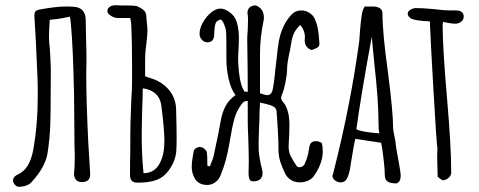

<svg xmlns="http://www.w3.org/2000/svg" viewBox="-20 -695 1839 737"><path d="M54 22Q46 22 40 17Q34 12 31 4Q30 2 30 -2Q30 -15 44 -23Q72 -35 86.5 -59.5Q101 -84 107 -117Q125 -215 125 -330Q125 -373 124 -395Q117 -564 112 -633V-637Q112 -646 116 -651Q120 -656 130 -658Q194 -670 232 -670Q252 -670 262 -669Q285 -668 297 -655Q309 -642 309 -619L310 -566Q312 -496 312 -461L311 -413Q311 -307 319 -145Q323 -72 326 -32Q327 -14 320.5 -6Q314 2 299 4Q266 6 264 -27Q267 -56 267 -85Q267 -114 266 -133L265 -247Q265 -330 262 -417Q260 -489 256 -553Q252 -617 248 -631Q242 -630 223 -626Q204 -622 171 -619Q168 -573 168 -553Q168 -530 171 -513Q173 -486 175 -434V-412Q175 -250 172 -193Q170 -177 170 -168Q166 -126 162 -104Q152 -51 101 4Q87 20 56 22Z M479 -24Q479 -78 480 -106Q480 -187 481 -228L484 -312Q485 -326 486 -347Q487 -368 487 -396V-441Q487 -529 484 -599Q484 -604 480 -626H431Q419 -626 405.5 -634.5Q392 -643 392 -653Q392 -659 396 -664Q405 -675 424 -675L446 -674Q452 -674 470.5 -674Q489 -674 504 -672Q523 -664 532.5 -655Q542 -646 542 -629Q542 -622 544 -606Q546 -588 546 -579Q546 -562 542 -528Q540 -516 538 -492Q537 -483 537 -450V-402Q567 -392 567 -392Q606 -378 630.5 -347.5Q655 -317 656 -275Q658 -203 658 -170Q658 -137 657 -121Q656 -83 632 -47Q611 -15 580 -4Q549 7 505 6Q479 6 479 -24ZM595 -72Q611 -103 611 -154Q611 -200 599 -292Q595 -319 577 -335.5Q559 -352 528 -356Q528 -330 526 -282Q524 -208 524 -172Q524 -97 531 -30Q576 -31 595 -72Z M721 -25Q716 -38 716 -56Q716 -70 719 -88Q722 -106 723 -112Q724 -120 730.5 -125Q737 -130 746 -131Q755 -131 763 -125Q771 -119 774 -111Q776 -101 776 -59Q781 -56 786 -57Q789 -65 793.5 -76.5Q798 -88 800 -96Q820 -188 828 -235Q834 -266 846.5 -289Q859 -312 884 -330Q867 -352 858 -390.5Q849 -429 849 -467V-518Q849 -553 848 -570Q848 -582 840.5 -601Q833 -620 826 -620Q817 -618 809 -609Q804 -597 803 -579.5Q802 -562 802 -558Q799 -530 772 -533Q762 -534 754 -543.5Q746 -553 746 -565Q746 -586 759 -609Q772 -632 790.5 -647Q809 -662 826 -662Q839 -662 853.5 -653.5Q868 -645 878 -632Q897 -605 897 -546Q897 -529 895 -495L894 -475Q894 -439 899.5 -401.5Q905 -364 918 -344Q919 -343 923.5 -343Q928 -343 931 -342V-347Q931 -425 929 -545Q929 -557 931 -581L932 -615Q932 -630 931 -638Q930 -641 930 -646Q930 -669 955 -674Q963 -676 974.5 -667.5Q986 -659 990 -647Q993 -638 993 -627Q993 -620 992 -617Q978 -549 978 -489V-337Q992 -332 1002 -330Q1024 -327 1028 -358Q1031 -371 1035 -408Q1036 -414 1036 -419Q1036 -424 1037 -429L1042 -471Q1045 -506 1051 -540Q1063 -601 1100 -640Q1115 -655 1136 -655Q1152 -655 1166.5 -646.5Q1181 -638 1188 -623Q1197 -603 1200.5 -582.5Q1204 -562 1206 -530Q1207 -518 1200 -513.5Q1193 -509 1177 -503Q1163 -507 1155.5 -518Q1148 -529 1150 -546Q1153 -574 1133 -599Q1117 -585 1109 -568.5Q1101 -552 1097 -525Q1093 -498 1090 -488Q1082 -450 1082 -430Q1082 -410 1076 -380Q1070 -350 1062 -331Q1059 -325 1059 -320Q1059 -311 1067 -303Q1081 -288 1088 -254Q1091 -238 1091 -214L1090 -175Q1088 -145 1088 -130Q1088 -112 1095.5 -96.5Q1103 -81 1118 -59Q1122 -53 1130 -53Q1141 -53 1149 -64Q1160 -89 1163 -106Q1166 -123 1167 -128Q1170 -153 1191 -153Q1198 -153 1202 -152L1215 -147Q1219 -132 1219 -114Q1219 -69 1186 -21Q1178 -9 1163.5 -2Q1149 5 1131 5Q1112 5 1098 -3.5Q1084 -12 1076 -26Q1063 -52 1056 -74Q1049 -96 1049 -120Q1049 -150 1047 -186Q1045 -222 1044 -236L1042 -263Q1042 -279 1030.5 -285.5Q1019 -292 1003 -295.5Q987 -299 978 -301Q976 -267 976 -251Q976 -232 974 -196Q972 -142 973 -116Q974 -103 977 -87Q980 -71 981 -65Q985 -51 986 -44Q988 -36 988 -31Q988 -17 980 -8.5Q972 0 956 1Q943 2 939 -4.5Q935 -11 934 -26L935 -73Q935 -103 933 -165Q931 -205 931 -226V-307Q920 -308 913.5 -302Q907 -296 901 -286Q886 -263 879 -237Q872 -211 865 -170L861 -147Q849 -75 827 -23Q820 -5 806 5Q792 15 775 15Q734 15 721 -25Z M1457 -24Q1457 -54 1447 -126L1443 -147L1344 -162Q1338 -139 1327 -69Q1321 -20 1308 -4Q1301 5 1288 5Q1276 5 1266 -2.5Q1256 -10 1256 -21L1258 -26L1259 -30Q1325 -287 1359 -537Q1359 -541 1360 -550.5Q1361 -560 1362 -578Q1365 -615 1368.5 -637Q1372 -659 1380 -670H1414Q1428 -670 1438 -663.5Q1448 -657 1448 -645Q1448 -569 1469 -419Q1489 -265 1489 -203Q1489 -197 1494 -172Q1499 -149 1499 -142Q1499 -135 1509 -82Q1518 -34 1518 -20V-19Q1518 3 1502 9Q1479 9 1468 2Q1457 -5 1457 -24ZM1433 -220Q1433 -310 1417 -450L1407 -554Q1364 -319 1348 -199Q1363 -189 1436 -183Q1433 -198 1433 -220Z M1660 -16 1659 -55Q1658 -72 1658 -93L1659 -127Q1656 -138 1644 -346Q1632 -554 1630 -613Q1572 -615 1556 -625Q1545 -633 1545 -643Q1545 -651 1555.5 -657.5Q1566 -664 1577 -664Q1605 -664 1645 -660Q1683 -655 1713 -655H1721H1729Q1760 -655 1760 -631Q1760 -619 1750 -611.5Q1740 -604 1727 -604Q1718 -604 1701 -607L1681 -611L1680 -606L1679 -601Q1679 -512 1696 -317Q1712 -134 1712 -33Q1712 -21 1701.5 -12Q1691 -3 1678 -3Z"/></svg>

Font: Amatic SC
Style: Bold
Weight: 700
Designer: Multiple Designers
Foundry: Vernon Adams
Version: Version 2.505